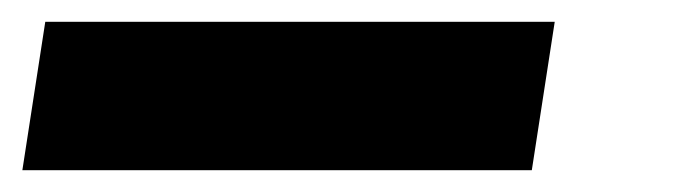

<svg xmlns="http://www.w3.org/2000/svg" viewBox="-24 0 627 176"><path d="M-3.5 156 17.5 20H484.5L463.5 156Z"/></svg>

Font: Public Sans Thin Black
Style: Italic
Weight: 900
Italic angle: -8°
Version: Version 2.001